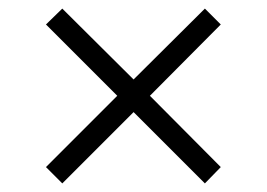

<svg xmlns="http://www.w3.org/2000/svg" viewBox="-20 -557 622 447"><path d="M125 -130 87 -168 253 -334 87 -500 125 -537 291 -372 457 -537 494 -500 329 -334 494 -168 457 -130 291 -296Z"/></svg>

Font: Gantari Light
Style: Regular
Weight: 300
Designer: Anugrah Pasau
Foundry: Lafontype
Version: Version 1.000; ttfautohint (v1.8.3)